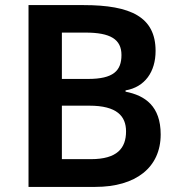

<svg xmlns="http://www.w3.org/2000/svg" viewBox="-20 -734 705 754"><path d="M308 -714H92V0H354C513 0 611 -76 611 -206C611 -317 550 -359 473 -374V-379C549 -392 591 -452 591 -534C591 -667 494 -714 308 -714ZM326 -424H223V-606H316C413 -606 457 -580 457 -518C457 -456 425 -424 326 -424ZM223 -319H331C439 -319 475 -278 475 -218C475 -152 440 -109 337 -109H223Z"/></svg>

Font: Noto Kufi Arabic SemiBold
Style: Regular
Weight: 600
Designer: Monotype Design Team, David Williams, Khaled Hosny
Foundry: Google LLC
Version: Version 2.109